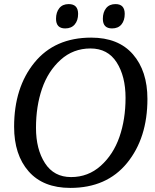

<svg xmlns="http://www.w3.org/2000/svg" viewBox="-20 -904 759 939"><path d="M701 -420Q701 -229 601.5 -107Q502 15 324 15Q191 15 120 -66Q49 -147 49 -284Q49 -476 148.5 -598Q248 -720 426 -720Q559 -720 630 -638.5Q701 -557 701 -420ZM276.5 -611.5Q215 -556 185.5 -470Q156 -384 156 -279Q156 -174 200 -106Q244 -38 327.5 -38Q411 -38 472.5 -93Q534 -148 564 -234Q594 -320 594 -425.5Q594 -531 550.5 -599Q507 -667 422.5 -667Q338 -667 276.5 -611.5ZM545 -884Q590 -884 590 -836Q590 -804 574 -784.5Q558 -765 528 -765Q483 -765 483 -812Q483 -844 499 -864Q515 -884 545 -884ZM316 -884Q362 -884 362 -836Q362 -804 345.5 -784.5Q329 -765 299 -765Q254 -765 254 -812Q254 -844 270 -864Q286 -884 316 -884Z"/></svg>

Font: Andada SC
Style: Italic
Weight: 400
Italic angle: -8.29999°
Designer: Carolina Giovagnoli
Foundry: Carolina Giovagnoli
Version: Version 1.003